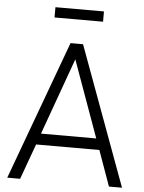

<svg xmlns="http://www.w3.org/2000/svg" viewBox="-61 -977 770 1025"><g transform="rotate(5 324.0 -464.5)"><path d="M17 0 291 -745H358L632 0H562L494 -190H155L86 0ZM176 -250H472L324 -661ZM194 -874V-929H454V-874Z"/></g></svg>

Font: Plus Jakarta Sans Light
Style: Regular
Weight: 300
Designer: Gumpita Rahayu
Foundry: Tokotype
Version: Version 2.006; ttfautohint (v1.8.4.7-5d5b)